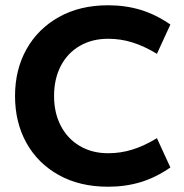

<svg xmlns="http://www.w3.org/2000/svg" viewBox="-20 -698 698 728"><path d="M390 10Q282 10 202.5 -34.5Q123 -79 80 -156.5Q37 -234 37 -334Q37 -434 80.5 -511.5Q124 -589 203.5 -633.5Q283 -678 390 -678Q456 -678 513.5 -660.5Q571 -643 626 -605L575 -494Q527 -523 482.5 -537Q438 -551 390 -551Q329 -551 282.5 -524Q236 -497 210.5 -448Q185 -399 185 -334Q185 -270 210.5 -221Q236 -172 282.5 -144.5Q329 -117 390 -117Q438 -117 482.5 -131Q527 -145 575 -174L626 -63Q571 -25 513.5 -7.5Q456 10 390 10Z"/></svg>

Font: Gantari
Style: Bold
Weight: 700
Designer: Anugrah Pasau
Foundry: Lafontype
Version: Version 1.000; ttfautohint (v1.6)